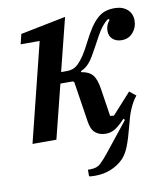

<svg xmlns="http://www.w3.org/2000/svg" viewBox="-81 -599 736 855"><g transform="rotate(-10 286.5 -172.0)"><path d="M141 -446H55L66 -491L271 -532L211 -293H240Q252 -293 264.5 -297.5Q277 -302 290 -314.5Q303 -327 317.5 -349Q332 -371 349 -405Q367 -441 383.5 -465.5Q400 -490 417 -505Q434 -520 452.5 -526Q471 -532 494 -532Q530 -532 551.5 -513Q573 -494 573 -462Q573 -432 553.5 -409Q534 -386 502 -386Q477 -386 461.5 -400Q446 -414 446 -437Q446 -451 451 -463.5Q456 -476 464 -484L459 -490Q442 -479 425 -456Q408 -433 382 -382Q368 -356 357.5 -338.5Q347 -321 337.5 -310Q328 -299 318.5 -292.5Q309 -286 299 -282V-277Q333 -272 349.5 -253Q366 -234 373 -187L392 -63L409 -61L494 -155L523 -132Q511 -117 503.5 -103Q496 -89 490 -75Q484 -61 479 -44.5Q474 -28 469 -8Q454 51 440.5 85Q427 119 408 138Q385 161 352.5 174.5Q320 188 280 188Q272 188 265 187.5Q258 187 253 186V156H265Q294 156 310.5 140.5Q327 125 348 99L454 -34L448 -40Q419 -9 400 1.5Q381 12 361 12Q331 12 312.5 -4Q294 -20 289 -57L261 -239L255 -243H199L138 0H30Z"/></g></svg>

Font: IBM Plex Serif Medm
Style: Italic
Weight: 500
Italic angle: -14°
Designer: Mike Abbink, Paul van der Laan, Pieter van Rosmalen
Foundry: Bold Monday
Version: Version 3.001